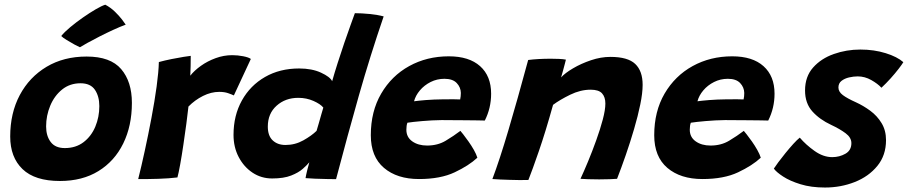

<svg xmlns="http://www.w3.org/2000/svg" viewBox="-20 -778 3958 837"><path d="M241.5 11Q132 11 78.2 -40.8Q24.5 -92.5 24.5 -183Q24.5 -285 66.2 -363.5Q108 -442 183 -486.8Q258 -531.5 357.5 -531.5Q461.5 -531.5 508.2 -476.8Q555 -422 555 -329.5Q555 -229.5 517.2 -152.5Q479.5 -75.5 409.2 -32.2Q339 11 241.5 11ZM262.5 -132.5Q310.5 -132.5 344.2 -158.2Q378 -184 395.5 -225.8Q413 -267.5 413 -315.5Q413 -358 393.8 -386.5Q374.5 -415 331 -415Q284.5 -415 250.8 -387.8Q217 -360.5 199 -317.2Q181 -274 181 -227Q181 -185.5 201 -159Q221 -132.5 262.5 -132.5ZM439 -757.5Q462.5 -745 481 -727Q499.5 -709 511.8 -693Q524 -677 528 -670.5Q504.5 -662 474.5 -648.2Q444.5 -634.5 414.5 -619.2Q384.5 -604 361.2 -591Q338 -578 328.5 -572Q323 -574 305.8 -583.2Q288.5 -592.5 270.8 -603.5Q253 -614.5 247 -621Q260.5 -638 286.2 -659.5Q312 -681 341.8 -701.8Q371.5 -722.5 397.8 -737.8Q424 -753 439 -757.5Z M809.5 -448Q827 -470.5 855.8 -491Q884.5 -511.5 920 -524.5Q955.5 -537.5 992.5 -537.5Q1016 -537.5 1040.2 -532.8Q1064.5 -528 1073.5 -521L999.5 -362Q990 -366.5 974 -372Q958 -377.5 935.5 -377.5Q900.5 -377.5 865 -359.8Q829.5 -342 801.5 -313.5Q798.5 -284 792.5 -239.5Q786.5 -195 779.5 -147.5Q772.5 -100 765.5 -61.2Q758.5 -22.5 753.5 -4.5Q717 0 670.8 1.5Q624.5 3 582.5 2.5Q596 -51 611.2 -121Q626.5 -191 640.2 -263.8Q654 -336.5 662.8 -400.8Q671.5 -465 672.5 -507.5Q698 -514.5 727.8 -520.5Q757.5 -526.5 781 -530.2Q804.5 -534 811.5 -534.5Q811.5 -517 811 -489.8Q810.5 -462.5 809.5 -448Z M1312 -1.5Q1313.5 -12 1319 -34.8Q1324.5 -57.5 1328.5 -70.5Q1319 -59 1300.2 -42.2Q1281.5 -25.5 1249.2 -12.8Q1217 0 1166.5 0Q1119 0 1081 -25.2Q1043 -50.5 1020.5 -93.5Q998 -136.5 998 -190Q998 -274.5 1034.5 -340Q1071 -405.5 1135.5 -442.5Q1200 -479.5 1284 -479.5Q1340 -479.5 1379.5 -461.2Q1419 -443 1428 -424Q1437.5 -458 1451.8 -502.8Q1466 -547.5 1481.2 -591.8Q1496.5 -636 1509 -670.8Q1521.5 -705.5 1527 -720.5Q1556 -720.5 1591.2 -717Q1626.5 -713.5 1652.5 -706.5Q1593.5 -534 1544.2 -360.5Q1495 -187 1445 3Q1433 3 1407 2.5Q1381 2 1354 1Q1327 0 1312 -1.5ZM1224.5 -146Q1266.5 -146 1302.5 -166.2Q1338.5 -186.5 1360 -207.5Q1364 -221 1369.8 -240.8Q1375.5 -260.5 1380.8 -279.5Q1386 -298.5 1389.5 -309Q1377 -324.5 1346.5 -338Q1316 -351.5 1280.5 -351.5Q1224 -351.5 1185.8 -317.2Q1147.5 -283 1147.5 -226Q1147.5 -186 1168.8 -166Q1190 -146 1224.5 -146Z M2061 -90.5Q2024 -56 1962 -26.8Q1900 2.5 1806.5 2.5Q1711 2.5 1653.8 -46.2Q1596.5 -95 1596.5 -188.5Q1596.5 -292.5 1641.8 -370Q1687 -447.5 1764 -490Q1841 -532.5 1936.5 -532.5Q2025 -532.5 2073 -489.5Q2121 -446.5 2121 -369.5Q2121 -307 2093.5 -252.5Q2087 -253 2062.2 -253.2Q2037.5 -253.5 2006.2 -253.8Q1975 -254 1947 -254.2Q1919 -254.5 1905.5 -254.5Q1863 -254 1820.5 -250.2Q1778 -246.5 1756 -243Q1751.5 -231 1751.5 -212.5Q1751.5 -180 1777.2 -161.8Q1803 -143.5 1842 -143.5Q1888 -143.5 1923 -164.5Q1958 -185.5 1987 -207.5Q1989.5 -205 1999.5 -192.2Q2009.5 -179.5 2022.2 -161.5Q2035 -143.5 2045.8 -124.5Q2056.5 -105.5 2061 -90.5ZM1785 -336.5Q1802.5 -339 1836.2 -341.8Q1870 -344.5 1912.5 -345Q1937 -345.5 1958.5 -345.2Q1980 -345 1986 -344.5Q1987.5 -351 1988.2 -358.2Q1989 -365.5 1989 -373Q1988.5 -397.5 1971 -416Q1953.5 -434.5 1917.5 -434.5Q1885 -434.5 1857.2 -420.5Q1829.5 -406.5 1810.5 -384Q1791.5 -361.5 1785 -336.5Z M2283.5 6.5Q2268 7 2246 7Q2224 7 2201.5 6Q2183.5 5.5 2159.5 4.5Q2135.5 3.5 2126.5 2.5Q2158 -81 2196.2 -210Q2234.5 -339 2282.5 -516.5Q2326 -522 2381.5 -522Q2400 -522 2417.2 -521.2Q2434.5 -520.5 2447 -518Q2446 -513.5 2442.2 -499.2Q2438.5 -485 2434 -468.5Q2429.5 -452 2426 -440.5Q2443 -459.5 2478.2 -480.2Q2513.5 -501 2556.5 -515.5Q2599.5 -530 2641 -530Q2717 -530 2749.2 -499.2Q2781.5 -468.5 2781.5 -408Q2781.5 -372.5 2771.2 -322.5Q2761 -272.5 2744.2 -215.5Q2727.5 -158.5 2708 -102.2Q2688.5 -46 2670 1.5Q2659.5 2.5 2637.8 3.2Q2616 4 2592 4Q2566.5 4 2543.8 3.2Q2521 2.5 2510.5 1.5Q2525 -29.5 2543.5 -74Q2562 -118.5 2579.2 -166.5Q2596.5 -214.5 2607.8 -257Q2619 -299.5 2619 -326.5Q2619 -355 2604.5 -371Q2590 -387 2555 -387Q2510.5 -387 2465.5 -365Q2420.5 -343 2391 -321Q2358 -202.5 2329 -118.8Q2300 -35 2283.5 6.5Z M3296.5 -90.5Q3259.5 -56 3197.5 -26.8Q3135.5 2.5 3042 2.5Q2946.5 2.5 2889.2 -46.2Q2832 -95 2832 -188.5Q2832 -292.5 2877.2 -370Q2922.5 -447.5 2999.5 -490Q3076.5 -532.5 3172 -532.5Q3260.5 -532.5 3308.5 -489.5Q3356.5 -446.5 3356.5 -369.5Q3356.5 -307 3329 -252.5Q3322.5 -253 3297.8 -253.2Q3273 -253.5 3241.8 -253.8Q3210.5 -254 3182.5 -254.2Q3154.5 -254.5 3141 -254.5Q3098.5 -254 3056 -250.2Q3013.5 -246.5 2991.5 -243Q2987 -231 2987 -212.5Q2987 -180 3012.8 -161.8Q3038.5 -143.5 3077.5 -143.5Q3123.5 -143.5 3158.5 -164.5Q3193.5 -185.5 3222.5 -207.5Q3225 -205 3235 -192.2Q3245 -179.5 3257.8 -161.5Q3270.5 -143.5 3281.2 -124.5Q3292 -105.5 3296.5 -90.5ZM3020.5 -336.5Q3038 -339 3071.8 -341.8Q3105.5 -344.5 3148 -345Q3172.5 -345.5 3194 -345.2Q3215.5 -345 3221.5 -344.5Q3223 -351 3223.8 -358.2Q3224.5 -365.5 3224.5 -373Q3224 -397.5 3206.5 -416Q3189 -434.5 3153 -434.5Q3120.5 -434.5 3092.8 -420.5Q3065 -406.5 3046 -384Q3027 -361.5 3020.5 -336.5Z M3576.5 39.5Q3516 39.5 3469.8 25.2Q3423.5 11 3393.8 -8.5Q3364 -28 3353.5 -43Q3359 -52 3372.8 -70.5Q3386.5 -89 3404 -110.5Q3421.5 -132 3438.2 -150.5Q3455 -169 3466.5 -178Q3493.5 -146.5 3531.2 -119.8Q3569 -93 3608 -93Q3639.5 -93 3665.5 -107.8Q3691.5 -122.5 3691.5 -154Q3691.5 -178.5 3666.2 -197.2Q3641 -216 3603.5 -233.5Q3553 -257 3521.2 -292.5Q3489.5 -328 3489.5 -383.5Q3489.5 -444 3524.5 -483.5Q3559.5 -523 3614.8 -542.5Q3670 -562 3730.5 -562Q3790.5 -562 3841 -546.2Q3891.5 -530.5 3918 -507Q3912.5 -497.5 3897.5 -478Q3882.5 -458.5 3862.5 -436.2Q3842.5 -414 3822.5 -395.5Q3806.5 -413 3778.2 -429Q3750 -445 3719 -445Q3701 -445 3681.5 -440.5Q3662 -436 3648.5 -425.5Q3635 -415 3635 -396.5Q3635 -378 3654.2 -363.5Q3673.5 -349 3711.5 -332Q3743.5 -317.5 3773.8 -295.2Q3804 -273 3823.2 -241.2Q3842.5 -209.5 3842.5 -167Q3842.5 -101 3804.8 -54.8Q3767 -8.5 3706.2 15.5Q3645.5 39.5 3576.5 39.5Z"/></svg>

Font: Grandstander
Style: Bold Italic
Weight: 700
Italic angle: -15°
Designer: Tyler Finck
Foundry: Etcetera Type Co
Version: Version 1.200; ttfautohint (v1.8.3)